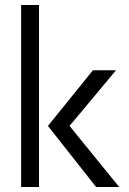

<svg xmlns="http://www.w3.org/2000/svg" viewBox="-20 -753 520 773"><path d="M137 -733V0H65V-733ZM354 -470H447L260 -246L460 0H367L173 -246Z"/></svg>

Font: Kreadon
Style: Regular
Weight: 400
Designer: kohakuno
Foundry: StudioGnu
Version: Version 1.000;Glyphs 3.1.2 (3151)